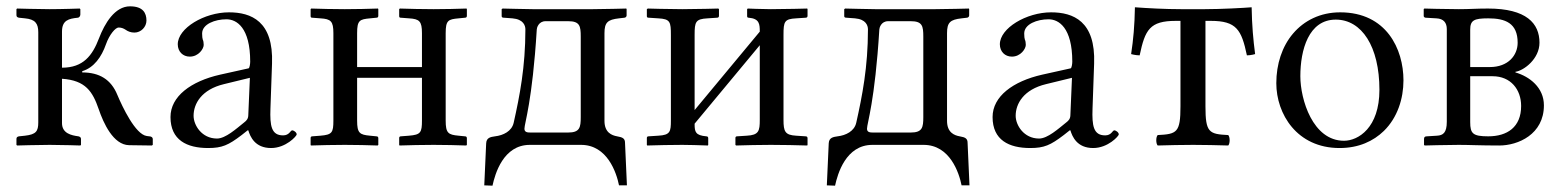

<svg xmlns="http://www.w3.org/2000/svg" viewBox="-20 -458 4945 607"><path d="M32 0 34 2C34 2 102 0 137 0C176 0 234 2 234 2L236 0V-19C236 -24 232 -26 228 -27C206 -30 176 -36 176 -69V-209C251 -204 273 -168 292 -113C307 -69 338 0 388 1L460 2L463 0V-18C463 -25 456 -27 452 -27L444 -28C408 -33 367 -120 351 -158C331 -207 294 -229 240 -229V-233C277 -244 301 -278 315 -318C326 -349 345 -371 355 -371C364 -371 371 -368 377 -364C384 -359 393 -355 405 -355C426 -355 443 -373 443 -393C443 -417 432 -438 391 -438C343 -438 311 -384 293 -337C272 -282 243 -244 176 -244V-358C176 -394 197 -399 226 -402C230 -402 234 -407 234 -412V-429L232 -431C232 -431 176 -429 137 -429C102 -429 34 -431 34 -431L32 -429V-410C32 -405 35 -403 40 -402L59 -400C91 -397 101 -384 101 -356V-71C101 -43 94 -33 59 -29L40 -27C35 -26 32 -24 32 -19Z M765 -46C771 -26 786 10 837 10C884 10 918 -28 918 -33C918 -40 908 -46 904 -46C898 -46 895 -30 875 -30C838 -30 833 -60 835 -115L840 -257C845 -391 774 -419 704 -419C626 -419 542 -369 542 -318C542 -295 558 -279 580 -279C608 -279 624 -304 624 -316C624 -323 623 -329 621 -333C620 -336 619 -342 619 -352C619 -382 660 -397 696 -397C728 -397 771 -371 771 -263C771 -256 769 -243 766 -242L676 -222C583 -201 519 -153 519 -88C519 -15 571 10 638 10C682 10 702 1 744 -31L763 -46ZM770 -212 765 -95C765 -83 760 -77 752 -71C727 -51 693 -20 666 -20C618 -20 592 -62 592 -92C592 -130 617 -175 688 -192Z M1314 -77C1314 -39 1310 -32 1273 -29L1247 -27C1244 -27 1242 -25 1242 -22V0L1243 2C1273 1 1315 0 1351 0C1388 0 1424 1 1454 2L1456 0V-21C1456 -25 1454 -27 1450 -27L1430 -29C1397 -32 1389 -37 1389 -77V-353C1389 -394 1397 -397 1430 -400L1450 -402C1454 -402 1456 -404 1456 -408V-429L1455 -431C1425 -430 1388 -429 1351 -429C1315 -429 1274 -430 1244 -431L1242 -429V-407C1242 -403 1244 -402 1247 -402L1273 -400C1306 -398 1314 -391 1314 -353V-246H1109V-353C1109 -394 1117 -397 1150 -400L1170 -402C1174 -402 1176 -404 1176 -408V-429L1175 -431C1145 -430 1107 -429 1070 -429C1034 -429 994 -430 964 -431L962 -429V-407C962 -403 964 -402 967 -402L993 -400C1026 -398 1034 -391 1034 -353V-77C1034 -39 1030 -32 993 -29L967 -27C964 -27 962 -25 962 -22V0L963 2C993 1 1034 0 1070 0C1107 0 1144 1 1174 2L1176 0V-21C1176 -25 1174 -27 1170 -27L1150 -29C1117 -32 1109 -37 1109 -77V-212H1314Z M1511 128 1537 129C1545 92 1571 0 1655 0H1817C1900 0 1929 88 1937 128H1962L1956 -6C1956 -20 1949 -24 1931 -27C1914 -30 1891 -39 1891 -76V-353C1891 -387 1901 -396 1937 -400L1954 -402C1957 -402 1961 -405 1961 -409V-429L1960 -431C1960 -431 1887 -429 1854 -429H1664C1647 -429 1569 -431 1569 -431L1566 -429V-407C1566 -403 1569 -402 1573 -402L1600 -400C1635 -397 1641 -377 1641 -365C1641 -246 1623 -155 1604 -70C1598 -43 1571 -30 1545 -27C1531 -25 1518 -23 1517 -5ZM1638 -51C1638 -68 1663 -137 1677 -365C1677 -369 1682 -391 1705 -391H1776C1813 -391 1816 -376 1816 -342V-88C1816 -55 1813 -39 1776 -39H1657C1647 -39 1638 -40 1638 -51Z M2137 -429C2094 -429 2028 -431 2028 -431L2025 -429V-407C2025 -403 2027 -402 2031 -402L2061 -400C2099 -398 2101 -389 2101 -347V-77C2101 -42 2099 -31 2061 -29L2030 -27C2027 -27 2025 -25 2025 -22V0L2026 2C2066 1 2094 0 2137 0C2169 0 2178 1 2218 2L2219 0V-21C2219 -25 2217 -27 2213 -27C2179 -30 2176 -41 2176 -65V-67L2382 -315V-79C2382 -44 2379 -31 2341 -29L2310 -27C2307 -27 2305 -25 2305 -22V0L2307 2C2347 1 2374 0 2417 0C2462 0 2492 1 2532 2L2533 0V-21C2533 -25 2531 -27 2527 -27L2497 -29C2462 -31 2457 -42 2457 -79V-348C2457 -390 2460 -398 2497 -400L2527 -402C2531 -402 2533 -404 2533 -408V-429L2532 -431C2532 -431 2462 -429 2417 -429C2389 -429 2344 -431 2344 -431L2342 -429V-407C2342 -403 2344 -402 2347 -402C2381 -399 2382 -382 2382 -358L2176 -110V-348C2176 -389 2179 -398 2217 -400L2247 -402C2251 -402 2253 -404 2253 -408V-429L2251 -431C2251 -431 2181 -429 2137 -429Z M2594 128 2620 129C2628 92 2654 0 2738 0H2900C2983 0 3012 88 3020 128H3045L3039 -6C3039 -20 3032 -24 3014 -27C2997 -30 2974 -39 2974 -76V-353C2974 -387 2984 -396 3020 -400L3037 -402C3040 -402 3044 -405 3044 -409V-429L3043 -431C3043 -431 2970 -429 2937 -429H2747C2730 -429 2652 -431 2652 -431L2649 -429V-407C2649 -403 2652 -402 2656 -402L2683 -400C2718 -397 2724 -377 2724 -365C2724 -246 2706 -155 2687 -70C2681 -43 2654 -30 2628 -27C2614 -25 2601 -23 2600 -5ZM2721 -51C2721 -68 2746 -137 2760 -365C2760 -369 2765 -391 2788 -391H2859C2896 -391 2899 -376 2899 -342V-88C2899 -55 2896 -39 2859 -39H2740C2730 -39 2721 -40 2721 -51Z M3364 -46C3370 -26 3385 10 3436 10C3483 10 3517 -28 3517 -33C3517 -40 3507 -46 3503 -46C3497 -46 3494 -30 3474 -30C3437 -30 3432 -60 3434 -115L3439 -257C3444 -391 3373 -419 3303 -419C3225 -419 3141 -369 3141 -318C3141 -295 3157 -279 3179 -279C3207 -279 3223 -304 3223 -316C3223 -323 3222 -329 3220 -333C3219 -336 3218 -342 3218 -352C3218 -382 3259 -397 3295 -397C3327 -397 3370 -371 3370 -263C3370 -256 3368 -243 3365 -242L3275 -222C3182 -201 3118 -153 3118 -88C3118 -15 3170 10 3237 10C3281 10 3301 1 3343 -31L3362 -46ZM3369 -212 3364 -95C3364 -83 3359 -77 3351 -71C3326 -51 3292 -20 3265 -20C3217 -20 3191 -62 3191 -92C3191 -130 3216 -175 3287 -192Z M3712 -122C3712 -39 3701 -34 3640 -31C3634 -25 3634 -4 3640 2C3682 1 3708 0 3752 0C3795 0 3820 1 3863 2C3869 -4 3869 -25 3863 -31C3802 -34 3791 -39 3791 -122V-392H3808C3889 -392 3905 -364 3922 -283C3935 -283 3948 -287 3948 -287C3942 -333 3938 -377 3937 -435C3914 -433 3839 -429 3789 -429H3714C3664 -429 3608 -432 3568 -435C3567 -377 3563 -333 3556 -287C3556 -287 3570 -283 3583 -283C3600 -364 3615 -392 3697 -392H3712Z M4015 -195C4015 -98 4080 10 4215 10C4276 10 4322 -12 4355 -44C4398 -86 4417 -146 4417 -204C4417 -303 4363 -419 4217 -419C4154 -419 4103 -393 4068 -352C4033 -311 4015 -255 4015 -195ZM4203 -396C4285 -396 4341 -311 4341 -174C4341 -54 4274 -13 4229 -13C4130 -13 4091 -144 4091 -217C4091 -300 4117 -396 4203 -396Z M4484 2C4484 2 4554 0 4592 0C4627 0 4657 2 4720 2C4779 2 4861 -33 4861 -125C4861 -181 4816 -216 4771 -229V-231C4798 -235 4847 -272 4847 -323C4847 -384 4806 -431 4684 -431C4646 -431 4628 -429 4592 -429C4549 -429 4483 -431 4483 -431L4481 -429V-407C4481 -405 4484 -402 4487 -402L4521 -400C4544 -399 4554 -386 4554 -366V-73C4554 -38 4542 -30 4523 -29L4491 -27C4484 -27 4482 -24 4482 -18V0ZM4628 -217H4699C4756 -217 4789 -175 4789 -123C4789 -56 4745 -27 4685 -27C4636 -27 4628 -36 4628 -72ZM4628 -246V-364C4628 -394 4640 -400 4685 -400C4739 -400 4778 -385 4778 -323C4778 -283 4748 -246 4690 -246Z"/></svg>

Font: Libertinus Serif Display
Style: Regular
Weight: 400
Designer: Philipp H. Poll, Khaled Hosny
Foundry: Caleb Maclennan
Version: Version 7.050;RELEASE